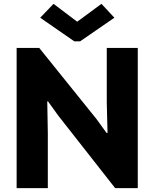

<svg xmlns="http://www.w3.org/2000/svg" viewBox="-20 -966 793 986"><path d="M65.4 -719.7H181.6L475.6 -354.5L527.3 -283.2H532.2L528.3 -439.5V-719.7H687.5V0H571.3L279.3 -372.1L226.6 -445.3H222.7L225.6 -281.2V0H65.4ZM375 -855.5H377.9L501 -946.3L567.4 -875L391.6 -753.9H361.3L186.5 -875L254.9 -946.3Z"/></svg>

Font: Reddit Sans Strawberry ExBold
Style: Regular
Weight: 800
Designer: Stephen Hutchings
Foundry: Reddit
Version: Version 1.013